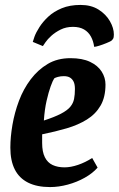

<svg xmlns="http://www.w3.org/2000/svg" viewBox="-20 -749 482 779"><path d="M307 -729Q350 -729 380 -710Q410 -691 426 -663Q442 -635 442 -609Q442 -597 439 -592Q436 -587 431 -583Q426 -580 411.5 -574Q397 -568 382.5 -563.5Q368 -559 362 -559Q359 -582 349 -600.5Q339 -619 321 -629.5Q303 -640 276 -640Q248 -640 226 -629Q204 -618 188.5 -604Q173 -590 164.5 -577.5Q156 -565 154 -562L113 -579Q114 -584 120 -600.5Q126 -617 140 -639Q154 -661 176 -681.5Q198 -702 230.5 -715.5Q263 -729 307 -729ZM183 10Q130 10 94 -8Q58 -26 40 -61.5Q22 -97 22 -150Q22 -193 30.5 -242.5Q39 -292 57 -340Q75 -388 104.5 -427Q134 -466 173.5 -489.5Q213 -513 266 -513Q314 -513 345.5 -498Q377 -483 392.5 -458.5Q408 -434 408 -406Q408 -355 388 -320.5Q368 -286 332.5 -264Q297 -242 251 -228.5Q205 -215 151 -204V-169Q151 -133 162 -111Q173 -89 193.5 -79.5Q214 -70 242 -70Q267 -70 296.5 -80Q326 -90 354 -108L376 -69Q356 -46 324 -28Q292 -10 255 0Q218 10 183 10ZM158 -260Q201 -274 227 -287.5Q253 -301 265 -315.5Q277 -330 280.5 -347.5Q284 -365 284 -388Q284 -407 278.5 -418Q273 -429 263.5 -434.5Q254 -440 239 -440Q226 -440 215 -437Q204 -434 200 -431Q194 -422 185.5 -398.5Q177 -375 169 -340Q161 -305 158 -260Z"/></svg>

Font: Faustina
Style: Bold Italic
Weight: 700
Italic angle: -8°
Designer: Alfonso Garcia
Foundry: http://www.omnibus-type.com
Version: Version 1.200